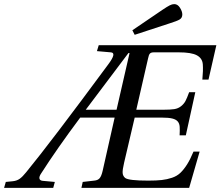

<svg xmlns="http://www.w3.org/2000/svg" viewBox="-73 -911 1069 931"><path d="M568.8 -764.2 713.9 -862.8Q737.8 -878.9 749.8 -885Q761.7 -891.1 772 -891.1Q788.6 -891.1 799.8 -873.3Q811 -855.5 811 -840.8Q811 -824.2 797.9 -816.4Q784.7 -808.6 750 -797.9L580.1 -742.2ZM-53.2 0 -44.9 -28.8 -11.2 -32.2Q8.8 -34.2 22.7 -44.2Q36.6 -54.2 54.2 -76.2Q171.9 -219.7 452.1 -599.1Q494.6 -655.8 463.9 -657.2L397 -663.1L405.8 -691.9H976.1L938 -524.9H908.2Q912.6 -569.8 910.4 -599.1Q908.2 -628.4 881.6 -642.8Q855 -657.2 793.9 -657.2H672.9Q659.7 -657.2 654.1 -651.4Q648.4 -645.5 645 -627.9L587.9 -378.9H719.2Q752.9 -378.9 772 -381.8Q791 -384.8 804.9 -396Q818.8 -407.2 826.2 -420.9Q833.5 -434.6 844.2 -463.9H874L828.1 -254.9H797.9Q799.3 -279.3 798.3 -295.7Q797.4 -312 788.8 -322Q780.3 -332 762.2 -336.4Q744.1 -340.8 710.9 -340.8H580.1L528.8 -122.1Q520.5 -86.9 521.7 -72Q522.9 -57.1 534.2 -47.9Q551.3 -35.2 646 -35.2Q685.5 -35.2 711.4 -38.1Q737.3 -41 761.2 -49.1Q785.2 -57.1 802 -73.2Q818.8 -89.4 834.2 -113.8Q849.6 -138.2 865.2 -175.8H895L844.2 0H321.8L328.1 -28.8L383.8 -35.2Q401.4 -36.6 410.2 -46.9Q418.9 -57.1 424.8 -83L482.9 -340.8H315.9Q202.6 -189 127 -70.8Q116.2 -55.2 118.2 -45.4Q120.1 -35.6 133.8 -34.2L192.9 -28.8L185.1 0ZM342.8 -378.9H492.2L555.2 -653.8H549.8Z"/></svg>

Font: Linguistics Pro
Style: Italic
Weight: 400
Italic angle: -12°
Designer: Stefan Peev, Context Ltd
Foundry: Stefan Peev, Context Ltd
Version: Version 001.000